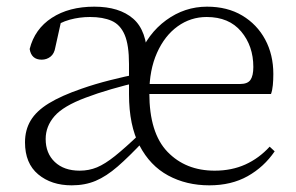

<svg xmlns="http://www.w3.org/2000/svg" viewBox="-20 -542 888 576"><path d="M195 14Q134 14 94.5 -19Q55 -52 55 -115Q55 -152 72 -180.5Q89 -209 126.5 -232Q164 -255 225 -276Q265 -290 310.5 -301.5Q356 -313 397 -321V-296Q357 -287 314 -274.5Q271 -262 237 -249Q170 -224 143.5 -193.5Q117 -163 117 -125Q117 -82 144.5 -56Q172 -30 219 -30Q247 -30 271 -40Q295 -50 325 -74Q355 -98 399 -140L415 -120H412Q367 -72 333 -42.5Q299 -13 267 0.5Q235 14 195 14ZM608 14Q539 14 484.5 -15.5Q430 -45 398.5 -105.5Q367 -166 367 -259V-350Q367 -407 354 -437.5Q341 -468 315 -479.5Q289 -491 250 -491Q219 -491 189.5 -483Q160 -475 128 -453L164 -481L146 -400Q143 -381 131.5 -372Q120 -363 105 -363Q74 -363 69 -395Q84 -455 135.5 -488.5Q187 -522 263 -522Q338 -522 379.5 -486Q421 -450 422 -368L396 -371Q423 -441 478.5 -481.5Q534 -522 601 -522Q662 -522 706.5 -495.5Q751 -469 775.5 -423.5Q800 -378 800 -320Q800 -302 798.5 -286.5Q797 -271 793 -260H393V-290H700Q723 -290 731.5 -302.5Q740 -315 740 -341Q740 -404 703.5 -447.5Q667 -491 600 -491Q552 -491 513 -463Q474 -435 451 -383.5Q428 -332 428 -263Q428 -143 482.5 -86.5Q537 -30 624 -30Q675 -30 716 -48.5Q757 -67 789 -102L804 -88Q772 -41 723 -13.5Q674 14 608 14Z"/></svg>

Font: Noto Serif TC
Style: Regular
Weight: 200
Designer: Ryoko NISHIZUKA 西塚涼子 (kana & ideographs); Frank Grießhammer (Latin, Greek & Cyrillic); Wenlong ZHANG 张文龙 (bopomofo); San
Foundry: Adobe
Version: Version 2.001;hotconv 1.1.0;makeotfexe 2.6.0